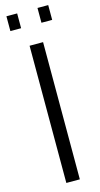

<svg xmlns="http://www.w3.org/2000/svg" viewBox="-140 -962 524 1003"><g transform="rotate(-15 122.5 -461.0)"><path d="M86 0H159V-742H86ZM67 -842V-922H9V-842ZM235 -842V-922H177V-842Z"/></g></svg>

Font: Cheyenne Sans Light
Style: Regular
Weight: 300
Designer: The Public Sans project authors (U.S. Web Design System), Libre Franklin designed by Pablo Impallari and Rodrigo Fuenzal
Foundry: The Cheyenne Sans Project Authors
Version: Version 2.007